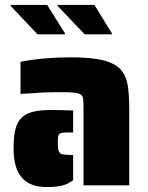

<svg xmlns="http://www.w3.org/2000/svg" viewBox="-20 -750 598 777"><path d="M318 -316Q318 -342 316 -353Q314 -364 304 -369Q295 -374 270 -376Q255 -377 205 -377Q157 -377 116 -373L63 -370V-500Q157 -518 266 -518Q350 -518 397.5 -506Q445 -494 469 -468Q490 -444 496.5 -407Q503 -370 503 -304V0H318ZM35 -148Q35 -196 42 -225.5Q49 -255 66 -272Q83 -290 113 -297.5Q143 -305 192 -305L276 -303V-214H266Q243 -214 236 -213Q216 -212 215 -194Q214 -188 214 -169Q214 -154 215.5 -146Q217 -138 221 -133Q226 -126 236 -125Q250 -123 266 -123H276V-21Q254 -4 229.5 1.5Q205 7 170 7Q101 7 68 -31.5Q35 -70 35 -148ZM23 -726V-730H171L243 -615V-611H132ZM213 -726V-730H362L433 -615V-611H323Z"/></svg>

Font: Saira Stencil One
Style: Regular
Weight: 400
Designer: Hector Gatti with collaboration of the Omnibus-Type team
Foundry: Omnibus-Type
Version: Version 1.004